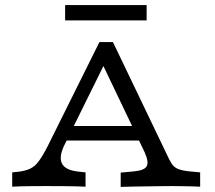

<svg xmlns="http://www.w3.org/2000/svg" viewBox="-20 -737 848 758"><path d="M236.3 -168.5Q211.3 -119.4 224.2 -92.3Q237.1 -65.3 287.9 -59.7L317.7 -56.5V0Q281.5 -1.6 241.5 -2Q201.6 -2.4 161.3 -2.4Q126.6 -2.4 92.3 -2Q58.1 -1.6 28.2 0V-56.5L51.6 -58.9Q79.8 -62.1 98.8 -71Q117.7 -79.8 133.5 -101.2Q149.2 -122.6 168.5 -160.5L372.6 -571H425.8L637.9 -129Q648.4 -105.6 657.3 -91.5Q666.1 -77.4 681.5 -70.6Q696.8 -63.7 727.4 -60.5L770.2 -56.5V0Q758.9 -0.8 739.1 -1.2Q719.4 -1.6 697.2 -2Q675 -2.4 655.6 -2.4H658.1H661.3Q638.7 -2.4 612.5 -2Q586.3 -1.6 558.9 -1.2Q531.5 -0.8 505.2 -0.4Q479 0 456.5 0.8V-55.6L509.7 -60.5Q551.6 -64.5 559.7 -81.9Q567.7 -99.2 550.8 -136.3L375.8 -502.4L404 -508.1ZM212.9 -182.3 239.5 -239.5H543.5L565.3 -182.3ZM237.1 -656.5V-716.9H558.9V-656.5Z"/></svg>

Font: Playfair 5pt SemiExpanded Light
Style: Regular
Weight: 300
Width: 6
Designer: Claus Eggers Sørensen
Foundry: Claus Eggers Sørensen
Version: Version 2.203